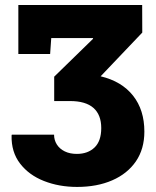

<svg xmlns="http://www.w3.org/2000/svg" viewBox="-20 -548 617 761"><path d="M285.6 192.9Q213.9 192.9 154.3 169.4Q94.7 146 59.6 100.3Q24.4 54.7 25.9 -11.2L26.9 -14.2H194.3Q194.3 7.3 205.3 24.7Q216.3 42 236.6 52Q256.8 62 284.7 62Q328.1 62 354.7 36.6Q381.3 11.2 381.3 -40.5Q381.3 -92.8 350.6 -120.1Q319.8 -147.5 257.3 -147.5H194.8V-244.1L349.1 -394.5L348.1 -397H183.1L178.7 -334H52.7V-528.3H543.5L543.9 -418.9L378.9 -245.6Q462.4 -225.6 507.3 -168.9Q552.2 -112.3 552.2 -26.4Q552.2 42.5 518.6 91.6Q484.9 140.6 424.8 166.7Q364.7 192.9 285.6 192.9Z"/></svg>

Font: Roboto Slab LO Black
Style: Regular
Weight: 900
Designer: Google
Version: Version 2.000